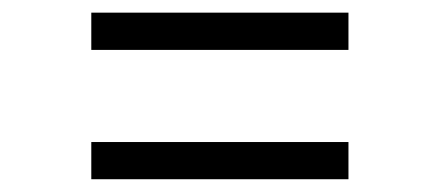

<svg xmlns="http://www.w3.org/2000/svg" viewBox="-20 -435 692 302"><path d="M123.6 -153.1V-211.6H528.1V-153.1ZM123.6 -356.5V-415.1H528.1V-356.5Z"/></svg>

Font: Inter Light BETA
Style: Regular
Weight: 300
Designer: Rasmus Andersson
Foundry: rsms
Version: Version 3.011;git-f93a4a705